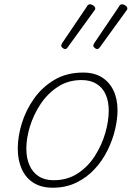

<svg xmlns="http://www.w3.org/2000/svg" viewBox="-20 -858 629 897"><path d="M226 19Q173 19 136.5 -4Q100 -27 81.5 -68.5Q63 -110 63 -164Q63 -220 82 -282Q101 -344 139.5 -398Q178 -452 235 -485.5Q292 -519 368 -519Q420 -519 455.5 -497Q491 -475 510 -435.5Q529 -396 529 -343Q529 -301 517.5 -252.5Q506 -204 482.5 -156Q459 -108 422.5 -68.5Q386 -29 337 -5Q288 19 226 19ZM230 -16Q295 -16 343.5 -48Q392 -80 424 -130.5Q456 -181 472 -237Q488 -293 488 -341Q488 -384 474 -416Q460 -448 431.5 -466Q403 -484 361 -484Q299 -484 251 -453Q203 -422 170 -372.5Q137 -323 120 -267.5Q103 -212 103 -164Q103 -120 117.5 -86.5Q132 -53 160.5 -34.5Q189 -16 230 -16ZM283 -629Q279 -629 272.5 -634Q266 -639 266 -645Q266 -647 267 -650Q268 -653 272 -659L385 -826Q387 -831 391 -834.5Q395 -838 400 -838Q404 -838 410 -835.5Q416 -833 420.5 -828.5Q425 -824 425 -818Q425 -815 423 -812Q421 -809 418 -805L297 -638Q293 -632 290 -630.5Q287 -629 283 -629ZM433 -629Q429 -629 422.5 -634Q416 -639 416 -645Q416 -647 417 -650Q418 -653 422 -659L535 -826Q537 -831 541 -834.5Q545 -838 550 -838Q554 -838 560 -835.5Q566 -833 570.5 -828.5Q575 -824 575 -818Q575 -815 573 -812Q571 -809 568 -805L447 -638Q443 -632 440 -630.5Q437 -629 433 -629Z"/></svg>

Font: Playwrite BE VLG Thin
Style: Regular
Weight: 250
Designer: Veronika Burian, José Scaglione
Foundry: TypeTogether
Version: Version 1.002